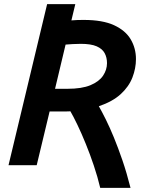

<svg xmlns="http://www.w3.org/2000/svg" viewBox="-20 -796 696 925"><path d="M462.8 109Q450.5 56.8 432.1 2Q413.8 -52.8 393.2 -103.1Q372.8 -153.5 353.1 -194.4Q333.5 -235.2 319.2 -259.8Q312.5 -259.5 306 -259.2Q299.5 -259 292.2 -259H219L156.8 0H21L207 -776H342.8L324 -697.8Q339 -699.2 354.2 -699.6Q369.5 -700 383.2 -700Q474.5 -700 529.8 -674.4Q585 -648.8 610 -606Q635 -563.2 635 -511.5Q635 -466.8 618 -422.8Q601 -378.8 561.9 -342.8Q522.8 -306.8 456.2 -284.2Q471 -258.2 489.8 -220.5Q508.5 -182.8 528.8 -133.5Q549 -84.2 569.8 -23.8Q590.5 36.8 608.8 109ZM245.2 -368.2H305Q374 -368.2 415.6 -385.5Q457.2 -402.8 476.4 -431.2Q495.5 -459.8 495.5 -491.8Q495.5 -519 484.2 -539.9Q473 -560.8 445.8 -572.8Q418.5 -584.8 369.2 -584.8Q350.2 -584.8 330.1 -583.6Q310 -582.5 296 -581.2Z"/></svg>

Font: Ubuntu Sans
Style: Italic
Weight: 400
Italic angle: -13.5°
Designer: Dalton Maag Ltd
Foundry: Dalton Maag Ltd
Version: Version 1.006